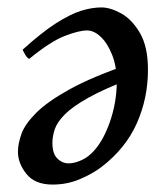

<svg xmlns="http://www.w3.org/2000/svg" viewBox="-20 -477 443 517"><path d="M378.4 -289.1Q378.4 -212.4 348.4 -145Q318.4 -77.6 253.9 -27.8Q230.5 -9.8 195.8 5.1Q161.1 20 121.6 20Q74.2 20 51.3 -8.5Q28.3 -37.1 28.3 -68.4Q28.3 -89.8 37.8 -116.5Q47.4 -143.1 77.6 -173.3Q107.9 -203.6 168 -236.8Q228 -270 329.1 -304.7L332 -265.1Q259.8 -237.3 217.5 -213.6Q175.3 -189.9 154.5 -168.9Q133.8 -147.9 127.4 -128.9Q121.1 -109.9 121.1 -91.8Q121.1 -63.5 134.3 -50.3Q147.5 -37.1 165 -37.1Q178.2 -37.1 194.8 -43.7Q211.4 -50.3 224.6 -62.5Q254.9 -90.3 274.7 -145.3Q294.4 -200.2 294.4 -256.8Q294.4 -297.4 282.2 -328.6Q270 -359.9 251.7 -377.4Q233.4 -395 214.4 -395Q192.4 -395 154.1 -380.1Q115.7 -365.2 58.6 -318.4Q52.7 -321.3 47.6 -330.3Q42.5 -339.4 41 -343.3Q92.3 -389.6 130.4 -414.1Q168.5 -438.5 197.8 -447.8Q227.1 -457 252.9 -457Q277.3 -457 306.6 -440.7Q335.9 -424.3 357.2 -387.5Q378.4 -350.6 378.4 -289.1Z"/></svg>

Font: Gentium Book Plus
Style: Italic
Weight: 400
Italic angle: -8°
Designer: Victor Gaultney, Annie Olsen, Iska Routamaa, Becca Hirsbrunner
Foundry: SIL International
Version: Version 6.101